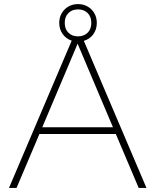

<svg xmlns="http://www.w3.org/2000/svg" viewBox="-20 -920 761 940"><path d="M547 -264H173L61 0H24L331 -721Q303.5 -730 286.8 -753.5Q270 -777 270 -808Q270 -834 282 -855Q294 -876 315 -888Q336 -900 362 -900Q388 -900 409 -888Q430 -876 442 -855Q454 -834 454 -808Q454 -776 436.8 -752.2Q419.5 -728.5 390.5 -720L697 0H659ZM362 -742Q391 -742 409 -759.8Q427 -777.5 427 -808Q427 -838.5 409 -856.2Q391 -874 362 -874Q333 -874 315 -856.2Q297 -838.5 297 -808Q297 -777.5 315 -759.8Q333 -742 362 -742ZM187 -297H533L360 -706Z"/></svg>

Font: Encode Sans Expanded Thin
Style: Regular
Weight: 250
Width: 7
Designer: Multiple Designers
Foundry: Impallari Type
Version: Version 2.000